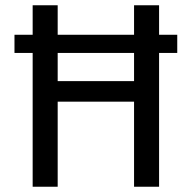

<svg xmlns="http://www.w3.org/2000/svg" viewBox="-20 -709 728 729"><path d="M653 -508H584V0H489V-323H199V0H104V-508H35V-577H104V-689H199V-577H489V-689H584V-577H653ZM489 -508H199V-401H489Z"/></svg>

Font: Statis Sans
Style: Regular
Weight: 400
Designer: bBox Type GmbH
Foundry: bBox Type GmbH
Version: Version 1.000